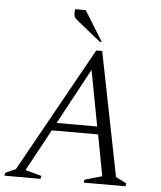

<svg xmlns="http://www.w3.org/2000/svg" viewBox="-73 -912 808 962"><g transform="rotate(5 331.0 -431.0)"><path d="M-15 0 -11 -15 40 -38 389 -665H419L543 -42L597 -15L594 0H384L387 -15L474 -40L435 -247H202L88 -37L170 -15L167 0ZM223 -286H427L374 -566ZM403 -710 281 -808Q266 -819 264.5 -833.5Q263 -848 266 -862H319L413 -710Z"/></g></svg>

Font: Spectral SC Light
Style: Italic
Weight: 300
Italic angle: -10°
Designer: Jean-Baptiste Levee
Foundry: Production Type
Version: Version 2.001